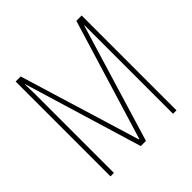

<svg xmlns="http://www.w3.org/2000/svg" viewBox="-185 -868 1022 1022"><g transform="rotate(-45 326.0 -357.0)"><path d="M306 0 104 -668H102Q104 -622 104 -604Q104 -586 104 -579V0H78V-714H116L324 -32H327L535 -714H575V0H549V-667H547L345 0Z"/></g></svg>

Font: Noto Sans Telugu ExtraCondensed Thin
Style: Regular
Weight: 100
Width: 2
Designer: Jelle Bosma - Monotype Design Team
Foundry: Monotype Imaging Inc.
Version: Version 2.005; ttfautohint (v1.8.4.7-5d5b)